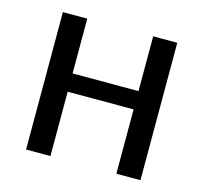

<svg xmlns="http://www.w3.org/2000/svg" viewBox="-81 -596 724 684"><g transform="rotate(15 281.5 -253.5)"><path d="M492.2 -506.8Q492.2 -379.9 492.2 0Q469.7 0 403.3 0Q403.3 -59.6 403.3 -237.3Q341.8 -237.3 160.2 -237.3Q160.2 -177.7 160.2 0Q137.7 0 70.3 0Q70.3 -79.1 70.3 -316.4Q70.3 -364.3 70.3 -506.8Q92.8 -506.8 160.2 -506.8Q160.2 -456.1 160.2 -304.7Q220.7 -304.7 403.3 -304.7Q403.3 -355.5 403.3 -506.8Q425.8 -506.8 492.2 -506.8Z"/></g></svg>

Font: Lato
Style: Regular
Weight: 400
Designer: Lukasz Dziedzic with Adam Twardoch and Botio Nikoltchev
Version: Version 2.015; 2015-08-06; http://www.latofonts.com/